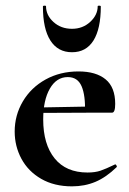

<svg xmlns="http://www.w3.org/2000/svg" viewBox="-20 -648 458 680"><path d="M32 -182Q32 -240 61 -289Q90 -338 141.5 -366.5Q193 -395 258 -395Q320 -395 354 -367Q388 -339 388 -280Q388 -249 377 -249H281Q283 -310 269 -342.5Q255 -375 220 -375Q180 -375 156.5 -334Q133 -293 133 -225Q133 -137 173.5 -87Q214 -37 290 -37Q317 -37 336 -43.5Q355 -50 386 -65L388 -66Q390 -66 392.5 -62Q395 -58 393 -56Q356 -20 318 -4Q280 12 235 12Q172 12 126 -14.5Q80 -41 56 -85.5Q32 -130 32 -182ZM97 -267 316 -271V-249L98 -248ZM143 -626Q143 -594 169.5 -570Q196 -546 235 -546Q273 -546 299.5 -570.5Q326 -595 326 -626Q326 -628 331.5 -628Q337 -628 337 -625Q337 -546 311 -504.5Q285 -463 235 -463Q185 -463 158.5 -504.5Q132 -546 132 -625Q132 -628 137.5 -628Q143 -628 143 -626Z"/></svg>

Font: Cormorant Infant
Style: Bold
Weight: 700
Designer: Christian Thalmann (Catharsis Fonts)
Foundry: Catharsis Fonts
Version: Version 4.000